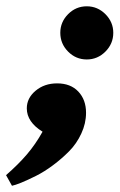

<svg xmlns="http://www.w3.org/2000/svg" viewBox="-84 -449 386 619"><path d="M195.8 -257.3Q160.6 -257.3 135.5 -282.7Q110.4 -308.1 110.4 -343.3Q110.4 -377.9 135.5 -403.3Q160.6 -428.7 195.8 -428.7Q230.5 -428.7 255.9 -403.3Q281.2 -377.9 281.2 -343.3Q281.2 -308.1 255.9 -282.7Q230.5 -257.3 195.8 -257.3ZM-45.4 149.9 -64.5 115.7Q-24.9 81.1 2.7 48.8Q30.3 16.6 53.2 -24.4Q2.4 -55.7 2.4 -99.6Q2.4 -132.8 30.8 -156.5Q59.1 -180.2 100.1 -180.2Q143.6 -180.2 168.5 -153.8Q193.4 -127.4 193.4 -85.4Q193.4 -51.3 178.2 -18.6Q163.1 14.2 138.9 38.6Q114.7 63 86.9 83.7Q59.1 104.5 31.7 118.2Q4.4 131.8 -15.4 139.9Q-35.2 147.9 -45.4 149.9Z"/></svg>

Font: Elstob 18pt ExtraBold
Style: Italic
Weight: 800
Italic angle: -20°
Designer: Peter S. Baker
Version: Version 1.015